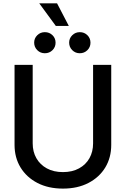

<svg xmlns="http://www.w3.org/2000/svg" viewBox="-20 -1115 751 1147"><path d="M356 11.7Q268.6 11.7 203.6 -22Q138.7 -55.7 102.8 -114.5Q66.9 -173.3 66.9 -249.5V-727.5H175.3V-258.3Q175.3 -208.5 197.3 -169.9Q219.2 -131.3 259.8 -109.1Q300.3 -86.9 356 -86.9Q411.6 -86.9 452.1 -109.1Q492.7 -131.3 514.4 -169.9Q536.1 -208.5 536.1 -258.3V-727.5H644.5V-249.5Q644.5 -173.3 608.9 -114.5Q573.2 -55.7 508.3 -22Q443.4 11.7 356 11.7ZM456.5 -796.9Q430.2 -796.9 411.6 -815.4Q393.1 -834 393.1 -860.4Q393.1 -886.2 411.6 -904.5Q430.2 -922.9 457 -922.9Q483.4 -922.9 502 -904.8Q520.5 -886.7 520.5 -859.9Q520.5 -833.5 502 -815.2Q483.4 -796.9 456.5 -796.9ZM248 -796.9Q221.2 -796.9 202.6 -815.4Q184.1 -834 184.1 -860.4Q184.1 -886.2 202.6 -904.5Q221.2 -922.9 248 -922.9Q274.9 -922.9 293.5 -904.8Q312 -886.7 312 -859.9Q312 -833.5 293.5 -815.2Q274.9 -796.9 248 -796.9ZM313.5 -960 214.4 -1095.2H320.8L391.1 -960Z"/></svg>

Font: Inter 28pt Medium
Style: Regular
Weight: 500
Designer: Rasmus Andersson
Foundry: rsms
Version: Version 4.001;git-66647c0bb